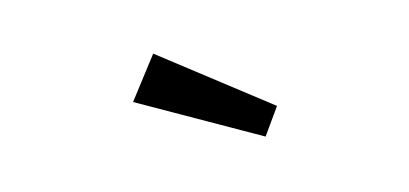

<svg xmlns="http://www.w3.org/2000/svg" viewBox="-33 -861 666 313"><g transform="rotate(-10 300.0 -704.5)"><path d="M387 -622 184 -715 230 -787 414 -668Z"/></g></svg>

Font: Fira Mono
Style: Regular
Weight: 400
Designer: Carrois Corporate & Edenspiekermann AG
Foundry: Carrois Corporate GbR & Edenspiekermann AG
Version: Version 3.206;PS 003.206;hotconv 1.0.70;makeotf.lib2.5.58329